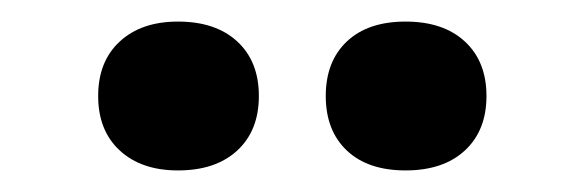

<svg xmlns="http://www.w3.org/2000/svg" viewBox="-20 -723 542 178"><path d="M145 -703Q180 -703 200 -684.5Q220 -666 220 -634Q220 -602 200 -583.5Q180 -565 145 -565Q111 -565 91 -583.5Q71 -602 71 -634Q71 -666 91 -684.5Q111 -703 145 -703ZM356 -703Q391 -703 411 -684.5Q431 -666 431 -634Q431 -602 411 -583.5Q391 -565 356 -565Q321 -565 301.5 -583.5Q282 -602 282 -634Q282 -666 301.5 -684.5Q321 -703 356 -703Z"/></svg>

Font: Kantumruy Pro SemiBold
Style: Regular
Weight: 600
Version: Version 1.002